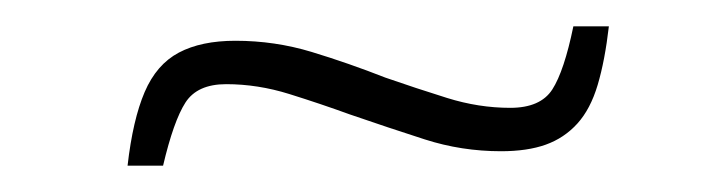

<svg xmlns="http://www.w3.org/2000/svg" viewBox="-20 -375 537 146"><path d="M77 -249Q81 -284 90 -305Q99 -326 116 -335Q133 -344 159 -344Q189 -344 217 -335.5Q245 -327 273 -316Q296 -308 320 -300.5Q344 -293 368 -293Q391 -293 400 -307Q409 -321 416 -355H443Q440 -329 434.5 -310.5Q429 -292 419 -281Q409 -270 395 -265Q381 -260 361 -260Q331 -260 303 -269Q275 -278 246 -288Q224 -296 200 -303.5Q176 -311 152 -311Q130 -311 121 -297Q112 -283 104 -249Z"/></svg>

Font: Saira Thin
Style: Italic
Weight: 100
Italic angle: -12°
Designer: Hector Gatti with collaboration of the Omnibus-Type team
Foundry: Omnibus-Type
Version: Version 1.101